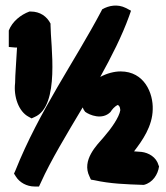

<svg xmlns="http://www.w3.org/2000/svg" viewBox="-20 -663 604 699"><path d="M12 -492 35 -490H42C40 -445 35 -391 35 -361C29 -311 48 -257 84 -238L95 -232L106 -237C200 -277 164 -501 164 -571V-577C151 -603 126 -621 92 -621H87C55 -609 25 -585 12 -552ZM31 -31 38 -20C51 1 77 16 106 16H122L129 1C165 -79 222 -173 281 -272C283 -266 286 -261 290 -256C306 -244 352 -225 382 -255C388 -264 396 -275 409 -281C413 -278 417 -276 418 -262C414 -236 385 -195 358 -164C333 -135 276 -80 306 -20L311 -9L323 -7C381 6 439 8 500 10H504C536 2 555 -28 559 -57L557 -62C549 -91 521 -107 495 -110C485 -111 478 -111 468 -112C498 -151 535 -203 536 -265C538 -323 506 -403 419 -403C396 -403 369 -396 345 -383C386 -457 424 -532 450 -604L457 -624L438 -634C408 -649 376 -643 352 -629L349 -623C253 -441 123 -260 36 -42Z"/></svg>

Font: Snowfall
Style: Blk
Weight: 900
Designer: Jasper
Foundry: Cannot Into Space Fonts
Version: Version 0.9